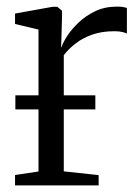

<svg xmlns="http://www.w3.org/2000/svg" viewBox="-20 -561 425 581"><path d="M25.5 0V-31.5L96.5 -42V-471.5L25.5 -488.5V-520L139.5 -540.5H153.5L167.5 -528.5V-502L165 -416.5L167 -420.5Q171 -433 183.8 -452.8Q196.5 -472.5 217.8 -492.8Q239 -513 268 -527Q297 -541 333.5 -541Q345.5 -541 352.5 -539.8Q359.5 -538.5 364 -537V-459.5Q360.5 -461.5 350.8 -464Q341 -466.5 326.5 -466.5Q288.5 -466.5 259.8 -456.5Q231 -446.5 209.8 -430.2Q188.5 -414 173 -394V-42.5L278.5 -31V0ZM268.5 -272.5V-230H26.5V-272.5Z"/></svg>

Font: Merriweather 72pt Light
Style: Regular
Weight: 300
Version: Version 2.100